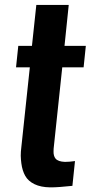

<svg xmlns="http://www.w3.org/2000/svg" viewBox="-20 -768 375 795"><path d="M188 7.8Q148.9 7.3 122.8 -5.4Q96.7 -18.1 84.5 -39.8Q72.3 -61.5 68.4 -91.8Q66.4 -106.4 65.9 -123Q65.9 -140.1 68.4 -159.2L103.5 -489.3H46.4L55.7 -578.1H112.3L130.4 -747.6H264.6L247.1 -578.1H335.4L326.2 -489.3H237.8L202.1 -152.8Q201.7 -147 201.7 -141.6Q201.2 -122.1 210 -111.3Q220.7 -98.6 249 -97.7Q267.6 -97.7 290.5 -101.1L279.8 1.5Q220.7 7.8 191.9 7.8Q189.9 7.8 188 7.8Z"/></svg>

Font: Oswald
Style: Medium
Weight: 500
Designer: Vernon Adams
Foundry: Vernon Adams
Version: 3.0; ttfautohint (v0.94.23-7a4d-dirty) -l 8 -r 50 -G 150 -x 